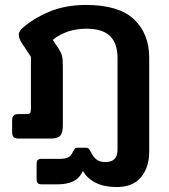

<svg xmlns="http://www.w3.org/2000/svg" viewBox="-20 -560 683 776"><path d="M315 131Q301 161 275.5 173Q250 185 214 185H148Q138 185 133 180.5Q128 176 128 165V101Q128 82 147 82H220Q245 82 256 76Q267 70 274 55Q280 43 283 40Q286 37 296 37H325Q334 37 337.5 40Q341 43 347 54Q357 75 370.5 85Q384 95 405 95Q431 95 443 82.5Q455 70 455 44V-325Q455 -385 424.5 -414.5Q394 -444 329 -444Q250 -444 193 -399L216 -365Q227 -348 230.5 -334.5Q234 -321 234 -295V-54Q234 -24 224 -12Q214 0 184 0H56Q41 0 35 -6Q29 -12 29 -28V-72Q29 -87 35 -93Q41 -99 56 -99H85Q98 -99 101.5 -103Q105 -107 105 -120V-330L65 -391Q56 -407 56 -420Q56 -432 69 -445Q115 -486 180 -513Q245 -540 328 -540Q460 -540 521.5 -482Q583 -424 583 -327V55Q583 116 550 156Q517 196 452 196Q354 196 315 131Z"/></svg>

Font: Mitr
Style: Regular
Weight: 400
Designer: Thanarat Vachiruckul
Foundry: Cadson Demak
Version: Version 1.003